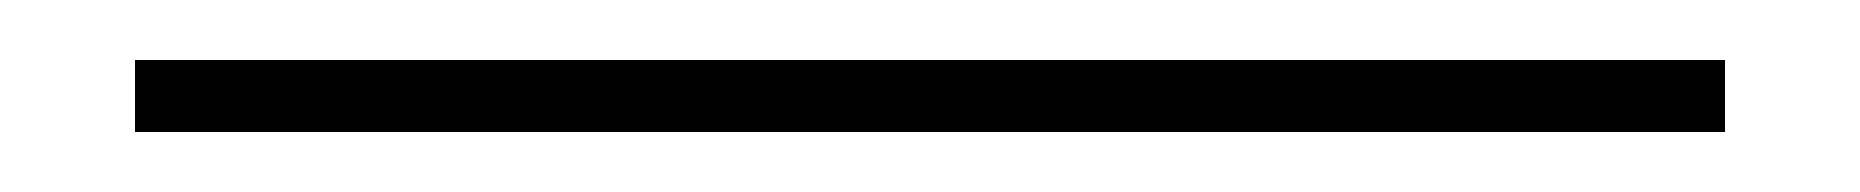

<svg xmlns="http://www.w3.org/2000/svg" viewBox="-20 -8 620 64"><path d="M25 12H555V36H25ZM25 12H555V36H25Z"/></svg>

Font: Phudu Light
Style: Regular
Weight: 300
Version: Version 1.005;gftools[0.9.23]